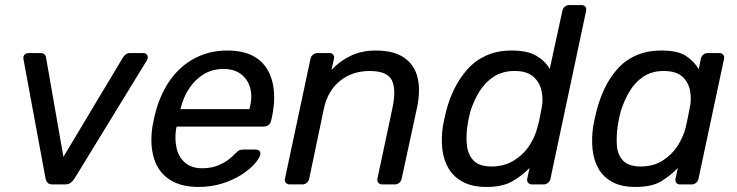

<svg xmlns="http://www.w3.org/2000/svg" viewBox="-20 -730 2918 760"><path d="M189 0Q174 0 168 -7Q162 -14 160 -25L73 -495Q71 -508 77.5 -514Q84 -520 94 -520H139Q150 -520 156 -515Q162 -510 163 -498L231 -109L467 -503Q470 -508 477 -514Q484 -520 495 -520H548Q558 -520 563 -511Q568 -502 560 -489L276 -25Q269 -14 260.5 -7Q252 0 237 0Z M765 10Q696 10 651.5 -19Q607 -48 590 -101.5Q573 -155 583 -227Q585 -240 589.5 -260.5Q594 -281 598 -294Q618 -365 657.5 -418.5Q697 -472 754 -501Q811 -530 879 -530Q955 -530 999 -498Q1043 -466 1058 -407Q1073 -348 1057 -269L1053 -252Q1051 -241 1042.5 -235Q1034 -229 1024 -229H679Q679 -228 678.5 -225Q678 -222 677 -220Q671 -179 679 -143.5Q687 -108 712.5 -86Q738 -64 780 -64Q816 -64 842.5 -75Q869 -86 886 -99.5Q903 -113 910 -121Q922 -133 927.5 -135.5Q933 -138 945 -138H993Q1002 -138 1007 -132.5Q1012 -127 1010 -117Q1006 -102 987 -80.5Q968 -59 935 -38Q902 -17 859 -3.5Q816 10 765 10ZM694 -298H967L968 -301Q980 -346 970.5 -381Q961 -416 934 -436.5Q907 -457 864 -457Q821 -457 787 -436.5Q753 -416 729.5 -381Q706 -346 695 -301Z M1127 0Q1117 0 1111.5 -6.5Q1106 -13 1108 -23L1209 -497Q1211 -507 1219 -513.5Q1227 -520 1237 -520H1284Q1294 -520 1299 -513.5Q1304 -507 1302 -497L1292 -453Q1323 -487 1367 -508.5Q1411 -530 1467 -530Q1539 -530 1580 -501.5Q1621 -473 1633 -422.5Q1645 -372 1631 -305L1570 -23Q1568 -13 1560.5 -6.5Q1553 0 1543 0H1493Q1483 0 1477.5 -6.5Q1472 -13 1474 -23L1533 -300Q1549 -374 1531.5 -411.5Q1514 -449 1443 -449Q1374 -449 1325.5 -409.5Q1277 -370 1262 -300L1204 -23Q1202 -13 1194.5 -6.5Q1187 0 1177 0Z M1905 10Q1850 10 1813 -9.5Q1776 -29 1756 -62.5Q1736 -96 1731 -139Q1726 -182 1733 -230Q1736 -246 1739 -260Q1742 -274 1746 -290Q1758 -337 1779 -379.5Q1800 -422 1831 -456.5Q1862 -491 1905.5 -510.5Q1949 -530 2006 -530Q2068 -530 2103.5 -509Q2139 -488 2156 -457L2206 -687Q2208 -697 2215.5 -703.5Q2223 -710 2233 -710H2281Q2292 -710 2297 -703.5Q2302 -697 2300 -687L2159 -23Q2157 -13 2149.5 -6.5Q2142 0 2131 0H2086Q2076 0 2070.5 -6.5Q2065 -13 2067 -23L2076 -65Q2045 -33 2006.5 -11.5Q1968 10 1905 10ZM1926 -71Q1975 -71 2013 -94Q2051 -117 2074.5 -152.5Q2098 -188 2107 -225Q2112 -241 2116.5 -263.5Q2121 -286 2124 -302Q2131 -337 2123.5 -371Q2116 -405 2090.5 -427Q2065 -449 2017 -449Q1969 -449 1934.5 -426.5Q1900 -404 1877.5 -367.5Q1855 -331 1842 -289Q1838 -274 1835 -260Q1832 -246 1830 -231Q1824 -189 1828.5 -152.5Q1833 -116 1855.5 -93.5Q1878 -71 1926 -71Z M2495 10Q2440 10 2404 -9.5Q2368 -29 2349 -62.5Q2330 -96 2325.5 -139Q2321 -182 2328 -230Q2331 -246 2334 -260Q2337 -274 2341 -290Q2353 -337 2373 -379.5Q2393 -422 2423.5 -456.5Q2454 -491 2497.5 -510.5Q2541 -530 2599 -530Q2663 -530 2695.5 -508.5Q2728 -487 2746 -456L2754 -497Q2756 -507 2763.5 -513.5Q2771 -520 2782 -520H2827Q2837 -520 2842.5 -513.5Q2848 -507 2846 -497L2745 -23Q2743 -13 2735.5 -6.5Q2728 0 2718 0H2672Q2662 0 2657 -6.5Q2652 -13 2654 -23L2663 -65Q2632 -33 2595.5 -11.5Q2559 10 2495 10ZM2516 -71Q2566 -71 2602.5 -94Q2639 -117 2662 -152.5Q2685 -188 2694 -225Q2698 -241 2702.5 -263.5Q2707 -286 2710 -302Q2718 -337 2711.5 -371Q2705 -405 2680.5 -427Q2656 -449 2607 -449Q2560 -449 2526.5 -426.5Q2493 -404 2471.5 -367.5Q2450 -331 2437 -289Q2433 -274 2430 -260Q2427 -246 2425 -231Q2419 -189 2422 -152.5Q2425 -116 2447 -93.5Q2469 -71 2516 -71Z"/></svg>

Font: Rubik
Style: Italic
Weight: 400
Italic angle: -12°
Designer: Hubert and Fischer
Foundry: Hubert and Fischer
Version: Version 2.300;gftools[0.9.30]